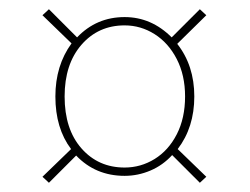

<svg xmlns="http://www.w3.org/2000/svg" viewBox="-20 -586 541 416"><path d="M401 -377Q401 -310 365 -263L427 -203L413 -190L353 -250Q333 -228 306 -216.5Q279 -205 250 -205Q187 -205 145 -249L86 -190L72 -203L134 -263Q100 -308 100 -377Q100 -444 135 -492L72 -553L86 -566L147 -505Q189 -549 250 -549Q308 -549 352 -505L413 -566L427 -553L364 -491Q401 -444 401 -377ZM250 -223Q285 -223 315 -241.5Q345 -260 363 -295Q381 -330 381 -377Q381 -423 363 -458Q345 -493 315 -512Q285 -531 250 -531Q193 -531 156.5 -489Q120 -447 120 -377Q120 -306 156.5 -264.5Q193 -223 250 -223Z"/></svg>

Font: Fz Poppins Thin
Style: Regular
Weight: 100
Designer: Ninad Kale (Devanagari), Jonny Pinhorn (Latin)
Foundry: Indian Type Foundry
Version: Vit hóa bi Vntype.Com & FontZin.Com